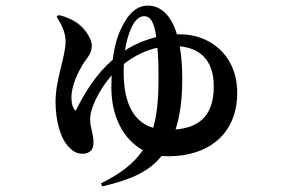

<svg xmlns="http://www.w3.org/2000/svg" viewBox="-20 -595 1040 688"><path d="M183 -535C195 -515 215 -484 215 -447C215 -391 179 -311 179 -231C179 -161 197 -104 219 -77C237 -55 253 -44 275 -44C302 -44 315 -59 315 -83C315 -120 303 -133 303 -170C303 -205 333 -271 380 -325L379 -282C379 -176 423 -95 492 -57C461 -11 413 27 342 62L346 73C458 47 517 16 559 -36L583 -35C728 -35 830 -116 830 -262C830 -401 728 -472 627 -472H614C592 -546 552 -575 509 -575C483 -575 452 -561 427 -517C408 -485 392 -446 384 -381C324 -329 286 -267 251 -198C241 -205 236 -226 236 -246C236 -290 261 -338 277 -365C294 -390 309 -404 309 -432C309 -455 287 -488 264 -507C248 -520 222 -534 190 -541ZM424 -366C463 -396 503 -415 544 -424C547 -394 548 -358 548 -312C548 -243 543 -186 529 -137C465 -156 423 -215 423 -338ZM624 -429C688 -423 746 -388 746 -285C746 -169 681 -137 609 -131C626 -182 633 -241 633 -312C633 -358 630 -397 624 -429ZM428 -414C432 -442 439 -468 449 -492C462 -521 478 -537 496 -537C516 -537 532 -522 540 -462C499 -452 463 -436 437 -420Z"/></svg>

Font: Noto Serif CJK KR
Style: Bold
Weight: 700
Designer: Ryoko NISHIZUKA 西塚涼子 (kana & ideographs); Frank Grießhammer (Latin, Greek & Cyrillic); Wenlong ZHANG 张文龙 (bopomofo); San
Foundry: Adobe
Version: Version 2.001;hotconv 1.1.0;makeotfexe 2.6.0